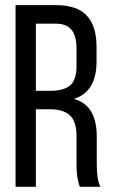

<svg xmlns="http://www.w3.org/2000/svg" viewBox="-20 -720 434 740"><path d="M40 -700.2H195.8Q276.9 -700.2 314.5 -659.9Q352.1 -619.6 352.1 -540V-482.9Q352.1 -366.2 265.1 -338.9Q311.5 -325.2 332.3 -288.3Q353 -251.5 353 -192.9V-84Q353 -25.9 367.2 0H288.1Q274.9 -30.3 274.9 -85V-194.8Q274.9 -252 249.5 -275.4Q224.1 -298.8 172.9 -298.8H118.2V0H40ZM118.2 -370.1H175.8Q225.6 -370.1 250.2 -390.9Q274.9 -411.6 274.9 -465.8V-533.2Q274.9 -581.5 255.6 -605.2Q236.3 -628.9 193.8 -628.9H118.2Z"/></svg>

Font: Bebas Neue Regular
Style: Regular
Weight: 400
Designer: Ryoichi Tsunekawa
Foundry: Ryoichi Tsunekawa
Version: Version 001.003